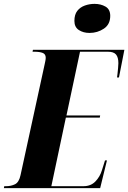

<svg xmlns="http://www.w3.org/2000/svg" viewBox="-65 -971 662 991"><path d="M-45 0 -43 -10H-33Q-8 -10 12.5 -20Q33 -30 41 -67L165 -637Q167 -646 169 -656Q171 -666 171 -673Q171 -692 155 -698Q139 -704 113 -704H103L105 -714H577L549 -571H539Q540 -576 541.5 -590Q543 -604 544.5 -620Q546 -636 546 -645Q546 -675 534 -689.5Q522 -704 492 -704H348L278 -375H452L450 -364H275L200 -10H366Q404 -10 427.5 -34.5Q451 -59 461 -92L477 -143H487L452 0ZM397 -801Q365 -801 342 -816Q319 -831 319 -863Q319 -896 334 -915Q349 -934 373 -942.5Q397 -951 423 -951Q455 -951 479.5 -937Q504 -923 504 -889Q504 -845 471 -823Q438 -801 397 -801Z"/></svg>

Font: Noto Serif Display ExtraCondensed Black
Style: Italic
Weight: 900
Width: 2
Italic angle: -12°
Designer: Monotype Design Team
Foundry: Monotype Imaging Inc.
Version: Version 2.009